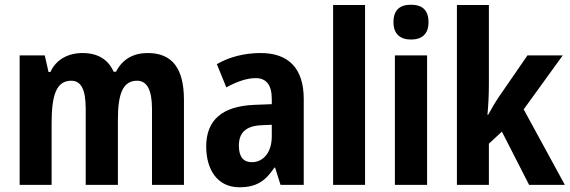

<svg xmlns="http://www.w3.org/2000/svg" viewBox="-20 -781 2406 811"><path d="M604 -557C543 -557 497 -531 470 -478H460C439 -526 397 -557 329 -557C268 -557 217 -530 193 -477H185L169 -547H63V0H198V-260C198 -377 217 -440 281 -440C323 -440 342 -402 342 -322V0H478V-276C478 -385 499 -440 559 -440C601 -440 622 -401 622 -321V0H757V-359C757 -494 706 -557 604 -557Z M1081 -557C1012 -557 947 -540 896 -510L936 -412C982 -437 1023 -451 1060 -451C1105 -451 1128 -422 1128 -363V-341L1052 -338C921 -332 851 -276 851 -162C851 -65 898 10 991 10C1063 10 1101 -16 1139 -73H1142L1165 0H1263V-363C1263 -492 1199 -557 1081 -557ZM1084 -252 1128 -254V-205C1128 -137 1092 -96 1044 -96C1009 -96 989 -117 989 -166C989 -219 1017 -249 1084 -252Z M1522 0V-760H1387V0Z M1716 -761C1669 -761 1642 -739 1642 -687C1642 -637 1671 -614 1716 -614C1762 -614 1790 -637 1790 -687C1790 -738 1764 -761 1716 -761ZM1784 -547H1648V0H1784Z M2045 -426V-760H1910V0H2045V-174L2100 -225L2215 0H2366L2192 -319L2357 -547H2208L2088 -373C2073 -351 2057 -324 2042 -296H2039C2043 -339 2045 -382 2045 -426Z"/></svg>

Font: Noto Sans Devanagari UI Condensed
Style: Bold
Weight: 700
Width: 3
Designer: Jelle Bosma - Monotype Design Team
Foundry: Monotype Imaging Inc.
Version: Version 2.004